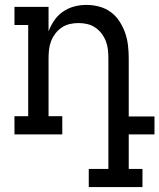

<svg xmlns="http://www.w3.org/2000/svg" viewBox="-20 -548 650 783"><path d="M561 215H342V141H422V-310Q422 -328 420 -346Q418 -364 411.5 -380.5Q405 -397 394 -411.5Q383 -426 368 -436Q353 -446 335.5 -450Q318 -454 300 -454Q282 -454 264.5 -450Q247 -446 232 -436Q217 -426 206 -411.5Q195 -397 188.5 -380.5Q182 -364 180 -346Q178 -328 178 -310V-74H234V0H39V-74H95V-446H39V-520H178V-420Q187 -444 201.5 -465Q216 -486 237 -500.5Q258 -515 282.5 -521.5Q307 -528 333 -528Q359 -528 385 -521Q411 -514 432 -498.5Q453 -483 467.5 -460.5Q482 -438 490.5 -413.5Q499 -389 502 -362.5Q505 -336 505 -310V-73H610V0H505V141H561Z"/></svg>

Font: Iosevka Etoile
Style: Regular
Weight: 400
Designer: Belleve Invis
Foundry: Belleve Invis
Version: Version 33.2.4